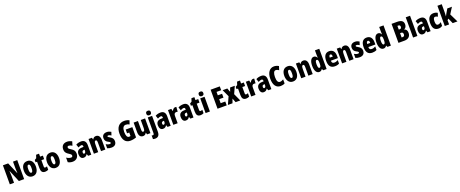

<svg xmlns="http://www.w3.org/2000/svg" viewBox="309 -3656 16249 6775"><g transform="rotate(-20 8434.0 -268.0)"><path d="M597 0V-714H438V-455C438 -412 441 -354 445 -282H441L256 -714H59V0H217V-263C217 -304 215 -365 209 -444H213L399 0Z M1139 -278C1139 -460 1049 -563 915 -563C753 -563 688 -437 688 -278C688 -132 756 10 913 10C1083 10 1139 -136 1139 -278ZM852 -276C852 -380 871 -428 914 -428C959 -428 975 -379 975 -278C975 -176 959 -125 914 -125C871 -125 852 -177 852 -276Z M1437 -130C1410 -130 1397 -148 1397 -184V-420H1501V-553H1397V-664H1287L1249 -548L1179 -506V-420H1235V-182C1235 -52 1279 10 1388 10C1433 10 1472 -1 1508 -21V-149C1481 -137 1457 -130 1437 -130Z M2009 -278C2009 -460 1919 -563 1785 -563C1623 -563 1558 -437 1558 -278C1558 -132 1626 10 1783 10C1953 10 2009 -136 2009 -278ZM1722 -276C1722 -380 1741 -428 1784 -428C1829 -428 1845 -379 1845 -278C1845 -176 1829 -125 1784 -125C1741 -125 1722 -177 1722 -276Z M2647 -217C2647 -312 2601 -369 2515 -422C2434 -471 2422 -486 2422 -524C2422 -550 2437 -570 2474 -570C2510 -570 2552 -555 2602 -524L2647 -673C2586 -707 2526 -724 2467 -724C2326 -724 2250 -642 2250 -515C2250 -401 2303 -353 2387 -300C2465 -251 2474 -231 2474 -200C2474 -169 2455 -147 2413 -147C2364 -147 2302 -169 2246 -207V-35C2307 -1 2361 10 2423 10C2560 10 2647 -84 2647 -217Z M2938 -563C2862 -563 2795 -545 2741 -513L2783 -393C2832 -421 2870 -434 2902 -434C2938 -434 2955 -411 2955 -366V-352L2883 -349C2762 -344 2697 -287 2697 -169C2697 -79 2733 10 2828 10C2897 10 2934 -17 2970 -73H2973L3000 0H3117V-363C3117 -498 3048 -563 2938 -563ZM2925 -245 2955 -247V-198C2955 -151 2930 -119 2898 -119C2872 -119 2859 -138 2859 -176C2859 -220 2881 -243 2925 -245Z M3494 -563C3435 -563 3395 -537 3370 -485H3361L3343 -553H3216V0H3378V-253C3378 -378 3390 -419 3436 -419C3476 -419 3484 -381 3484 -308V0H3646V-360C3646 -489 3590 -563 3494 -563Z M4067 -170C4067 -255 4021 -304 3954 -342C3883 -384 3876 -390 3876 -408C3876 -426 3887 -434 3910 -434C3948 -434 3986 -415 4019 -393L4059 -516C4006 -547 3957 -563 3900 -563C3785 -563 3720 -503 3720 -400C3720 -322 3755 -265 3823 -231C3900 -193 3906 -179 3906 -161C3906 -138 3891 -129 3861 -129C3811 -129 3761 -150 3721 -174V-21C3772 2 3824 10 3878 10C3997 10 4067 -51 4067 -170Z M4562 -418V-276H4644V-145C4627 -140 4609 -137 4591 -137C4520 -137 4483 -213 4483 -354C4483 -498 4529 -578 4620 -578C4669 -578 4714 -565 4753 -540L4800 -679C4753 -705 4688 -724 4614 -724C4420 -724 4306 -588 4306 -359C4306 -123 4405 10 4581 10C4661 10 4737 -4 4811 -33V-418Z M5339 -553H5177V-280C5177 -191 5172 -134 5114 -134C5082 -134 5071 -172 5071 -246V-553H4909V-193C4909 -64 4965 10 5062 10C5121 10 5160 -16 5186 -68H5194L5213 0H5339Z M5435 -691C5435 -635 5464 -607 5521 -607C5578 -607 5607 -635 5607 -691C5607 -747 5581 -776 5521 -776C5461 -776 5435 -748 5435 -691ZM5435 240C5539 239 5602 179 5602 45V-553H5440V32C5440 77 5426 100 5396 100C5382 100 5367 97 5351 91V228C5378 237 5408 240 5435 240Z M5920 -563C5844 -563 5777 -545 5723 -513L5765 -393C5814 -421 5852 -434 5884 -434C5920 -434 5937 -411 5937 -366V-352L5865 -349C5744 -344 5679 -287 5679 -169C5679 -79 5715 10 5810 10C5879 10 5916 -17 5952 -73H5955L5982 0H6099V-363C6099 -498 6030 -563 5920 -563ZM5907 -245 5937 -247V-198C5937 -151 5912 -119 5880 -119C5854 -119 5841 -138 5841 -176C5841 -220 5863 -243 5907 -245Z M6470 -563C6415 -563 6373 -510 6354 -465H6346L6323 -553H6199V0H6361V-278C6361 -350 6388 -389 6452 -389C6473 -389 6489 -387 6502 -383L6515 -557C6495 -562 6483 -563 6470 -563Z M6777 -563C6701 -563 6634 -545 6580 -513L6622 -393C6671 -421 6709 -434 6741 -434C6777 -434 6794 -411 6794 -366V-352L6722 -349C6601 -344 6536 -287 6536 -169C6536 -79 6572 10 6667 10C6736 10 6773 -17 6809 -73H6812L6839 0H6956V-363C6956 -498 6887 -563 6777 -563ZM6764 -245 6794 -247V-198C6794 -151 6769 -119 6737 -119C6711 -119 6698 -138 6698 -176C6698 -220 6720 -243 6764 -245Z M7270 -130C7243 -130 7230 -148 7230 -184V-420H7334V-553H7230V-664H7120L7082 -548L7012 -506V-420H7068V-182C7068 -52 7112 10 7221 10C7266 10 7305 -1 7341 -21V-149C7314 -137 7290 -130 7270 -130Z M7491 -776C7431 -776 7405 -748 7405 -691C7405 -635 7434 -607 7491 -607C7548 -607 7577 -635 7577 -691C7577 -747 7551 -776 7491 -776ZM7572 -553H7410V0H7572Z M8203 0V-146H8029V-297H8190V-441H8029V-570H8203V-714H7859V0Z M8376 -282 8248 0H8420L8477 -156L8537 0H8713L8585 -282L8708 -553H8532L8481 -408L8427 -553H8251Z M8983 -130C8956 -130 8943 -148 8943 -184V-420H9047V-553H8943V-664H8833L8795 -548L8725 -506V-420H8781V-182C8781 -52 8825 10 8934 10C8979 10 9018 -1 9054 -21V-149C9027 -137 9003 -130 8983 -130Z M9394 -563C9339 -563 9297 -510 9278 -465H9270L9247 -553H9123V0H9285V-278C9285 -350 9312 -389 9376 -389C9397 -389 9413 -387 9426 -383L9439 -557C9419 -562 9407 -563 9394 -563Z M9701 -563C9625 -563 9558 -545 9504 -513L9546 -393C9595 -421 9633 -434 9665 -434C9701 -434 9718 -411 9718 -366V-352L9646 -349C9525 -344 9460 -287 9460 -169C9460 -79 9496 10 9591 10C9660 10 9697 -17 9733 -73H9736L9763 0H9880V-363C9880 -498 9811 -563 9701 -563ZM9688 -245 9718 -247V-198C9718 -151 9693 -119 9661 -119C9635 -119 9622 -138 9622 -176C9622 -220 9644 -243 9688 -245Z M10249 -578C10292 -578 10329 -561 10367 -534L10412 -674C10355 -708 10297 -724 10234 -724C10069 -724 9968 -575 9968 -355C9968 -119 10060 10 10230 10C10289 10 10342 -3 10388 -30V-182C10345 -157 10303 -137 10257 -137C10182 -137 10145 -209 10145 -354C10145 -493 10182 -578 10249 -578Z M10919 -278C10919 -460 10829 -563 10695 -563C10533 -563 10468 -437 10468 -278C10468 -132 10536 10 10693 10C10863 10 10919 -136 10919 -278ZM10632 -276C10632 -380 10651 -428 10694 -428C10739 -428 10755 -379 10755 -278C10755 -176 10739 -125 10694 -125C10651 -125 10632 -177 10632 -276Z M11280 -563C11221 -563 11181 -537 11156 -485H11147L11129 -553H11002V0H11164V-253C11164 -378 11176 -419 11222 -419C11262 -419 11270 -381 11270 -308V0H11432V-360C11432 -489 11376 -563 11280 -563Z M11678 10C11731 10 11758 -8 11793 -54H11802L11825 0H11955V-760H11793V-588C11793 -567 11795 -532 11798 -482H11793C11763 -539 11724 -563 11673 -563C11574 -563 11513 -455 11513 -278C11513 -101 11573 10 11678 10ZM11731 -125C11697 -125 11677 -175 11677 -280C11677 -376 11696 -424 11732 -424C11775 -424 11793 -385 11793 -297V-265C11793 -166 11775 -125 11731 -125Z M12251 -562C12110 -562 12037 -459 12037 -274C12037 -90 12106 10 12266 10C12330 10 12384 -2 12432 -30V-162C12381 -131 12341 -119 12290 -119C12226 -119 12196 -151 12196 -225H12460V-310C12460 -472 12383 -562 12251 -562ZM12255 -437C12288 -437 12310 -409 12310 -339H12196C12196 -411 12221 -437 12255 -437Z M12815 -563C12756 -563 12716 -537 12691 -485H12682L12664 -553H12537V0H12699V-253C12699 -378 12711 -419 12757 -419C12797 -419 12805 -381 12805 -308V0H12967V-360C12967 -489 12911 -563 12815 -563Z M13388 -170C13388 -255 13342 -304 13275 -342C13204 -384 13197 -390 13197 -408C13197 -426 13208 -434 13231 -434C13269 -434 13307 -415 13340 -393L13380 -516C13327 -547 13278 -563 13221 -563C13106 -563 13041 -503 13041 -400C13041 -322 13076 -265 13144 -231C13221 -193 13227 -179 13227 -161C13227 -138 13212 -129 13182 -129C13132 -129 13082 -150 13042 -174V-21C13093 2 13145 10 13199 10C13318 10 13388 -51 13388 -170Z M13658 -562C13517 -562 13444 -459 13444 -274C13444 -90 13513 10 13673 10C13737 10 13791 -2 13839 -30V-162C13788 -131 13748 -119 13697 -119C13633 -119 13603 -151 13603 -225H13867V-310C13867 -472 13790 -562 13658 -562ZM13662 -437C13695 -437 13717 -409 13717 -339H13603C13603 -411 13628 -437 13662 -437Z M14091 10C14144 10 14171 -8 14206 -54H14215L14238 0H14368V-760H14206V-588C14206 -567 14208 -532 14211 -482H14206C14176 -539 14137 -563 14086 -563C13987 -563 13926 -455 13926 -278C13926 -101 13986 10 14091 10ZM14144 -125C14110 -125 14090 -175 14090 -280C14090 -376 14109 -424 14145 -424C14188 -424 14206 -385 14206 -297V-265C14206 -166 14188 -125 14144 -125Z M14860 -714H14653V0H14880C15022 0 15110 -80 15110 -209C15110 -296 15079 -351 15005 -374V-379C15061 -396 15098 -457 15098 -536C15098 -658 15021 -714 14860 -714ZM14860 -436H14823V-576H14857C14903 -576 14926 -554 14926 -510C14926 -461 14902 -436 14860 -436ZM14823 -303H14865C14911 -303 14936 -274 14936 -223C14936 -168 14913 -141 14867 -141H14823Z M15364 0V-760H15202V0Z M15681 -563C15605 -563 15538 -545 15484 -513L15526 -393C15575 -421 15613 -434 15645 -434C15681 -434 15698 -411 15698 -366V-352L15626 -349C15505 -344 15440 -287 15440 -169C15440 -79 15476 10 15571 10C15640 10 15677 -17 15713 -73H15716L15743 0H15860V-363C15860 -498 15791 -563 15681 -563ZM15668 -245 15698 -247V-198C15698 -151 15673 -119 15641 -119C15615 -119 15602 -138 15602 -176C15602 -220 15624 -243 15668 -245Z M16163 10C16218 10 16265 -6 16305 -39V-177C16265 -145 16223 -128 16181 -128C16131 -128 16105 -177 16105 -274C16105 -371 16133 -425 16177 -425C16211 -425 16243 -414 16276 -392L16319 -521C16275 -549 16227 -563 16166 -563C16008 -563 15941 -435 15941 -274C15941 -78 16014 10 16163 10Z M16554 -458V-760H16392V0H16554V-161L16601 -201L16690 0H16868L16713 -318L16862 -553H16688L16592 -390C16580 -369 16564 -340 16550 -309H16547C16552 -357 16554 -407 16554 -458Z"/></g></svg>

Font: Noto Sans Gujarati ExtraCondensed Black
Style: Regular
Weight: 900
Width: 2
Designer: Jelle Bosma - Monotype Design Team, Universal Thirst
Foundry: Monotype Imaging Inc.
Version: Version 2.106